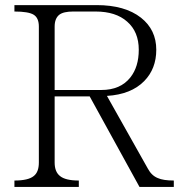

<svg xmlns="http://www.w3.org/2000/svg" viewBox="-20 -739 712 760"><path d="M37.1 1H292V-24.4Q239.3 -24.4 217.8 -42Q196.3 -58.6 196.3 -95.7V-357.4H335L532.2 1H668V-24.4Q626 -24.4 604.5 -34.2Q580.1 -43.9 565.4 -71.3L403.3 -359.4Q499 -365.2 550.8 -418Q598.6 -466.8 598.6 -542Q598.6 -621.1 538.1 -668.9Q474.6 -718.8 362.3 -718.8H37.1V-693.4Q92.8 -693.4 113.3 -680.7Q133.8 -668 133.8 -633.8V-95.7Q133.8 -57.6 113.3 -42Q91.8 -24.4 37.1 -24.4ZM196.3 -382.8V-633.8Q196.3 -666 214.8 -680.7Q231.4 -693.4 269.5 -693.4H358.4Q438.5 -693.4 483.4 -653.3Q529.3 -613.3 529.3 -542Q529.3 -474.6 496.1 -432.6Q457 -382.8 380.9 -382.8Z"/></svg>

Font: Batang
Style: Regular
Weight: 400
Version: Version 2.21